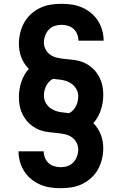

<svg xmlns="http://www.w3.org/2000/svg" viewBox="-20 -843 640 1006"><path d="M298 143Q270 143 243 139Q216 135 190.5 124Q165 113 143.5 95.5Q122 78 107 54.5Q92 31 84.5 4Q77 -23 77 -50H209Q209 -33 215.5 -16.5Q222 0 234.5 11.5Q247 23 264 28Q281 33 298 33Q317 33 334.5 27Q352 21 364.5 7.5Q377 -6 383.5 -24Q390 -42 390 -61Q390 -80 380 -97.5Q370 -115 354 -125.5Q338 -136 318.5 -140Q299 -144 279.5 -146Q260 -148 241 -150Q222 -152 203 -157Q184 -162 167 -171.5Q150 -181 135.5 -194Q121 -207 110 -223.5Q99 -240 92 -258Q85 -276 82 -295Q79 -314 79 -334Q79 -374 91.5 -413Q104 -452 131 -482Q118 -495 108 -510.5Q98 -526 91.5 -543Q85 -560 82 -578Q79 -596 79 -614Q79 -643 86 -671.5Q93 -700 107 -725Q121 -750 142.5 -769.5Q164 -789 190 -801.5Q216 -814 244.5 -818.5Q273 -823 302 -823Q330 -823 357 -819Q384 -815 409.5 -804Q435 -793 456.5 -775.5Q478 -758 493 -734.5Q508 -711 515.5 -684Q523 -657 523 -630H391Q391 -647 384.5 -663.5Q378 -680 365.5 -691.5Q353 -703 336 -708Q319 -713 302 -713Q283 -713 265.5 -707Q248 -701 235.5 -687.5Q223 -674 216.5 -656Q210 -638 210 -619Q210 -600 220 -582.5Q230 -565 246 -554.5Q262 -544 281.5 -540Q301 -536 320.5 -534Q340 -532 359 -530Q378 -528 397 -523Q416 -518 433 -508.5Q450 -499 464.5 -486Q479 -473 490 -456.5Q501 -440 508 -422Q515 -404 518 -385Q521 -366 521 -346Q521 -306 508.5 -267Q496 -228 469 -198Q482 -185 492 -169.5Q502 -154 508.5 -137Q515 -120 518 -102Q521 -84 521 -66Q521 -37 514 -8.5Q507 20 493 45Q479 70 457.5 89.5Q436 109 410 121.5Q384 134 355.5 138.5Q327 143 298 143ZM342 -250Q354 -256 363 -265.5Q372 -275 378 -287Q384 -299 387 -312Q390 -325 390 -338Q390 -361 377.5 -380.5Q365 -400 345 -410.5Q325 -421 302.5 -424.5Q280 -428 258 -430Q246 -424 237 -414.5Q228 -405 222 -393Q216 -381 213 -368Q210 -355 210 -342Q210 -319 222.5 -299.5Q235 -280 255 -269.5Q275 -259 297.5 -255.5Q320 -252 342 -250Z"/></svg>

Font: Iosevka Aile Extrabold
Style: Regular
Weight: 800
Designer: Belleve Invis
Foundry: Belleve Invis
Version: Version 27.3.5; ttfautohint (v1.8.4)